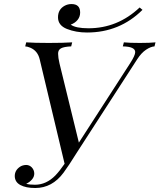

<svg xmlns="http://www.w3.org/2000/svg" viewBox="-20 -918 791 952"><path d="M650.4 -659.7Q650.4 -687 588.9 -688L594.2 -708Q622.1 -705.1 672.9 -705.1Q723.6 -705.1 751 -708L746.1 -688Q727.5 -687 704.1 -671.4Q680.7 -655.8 660.2 -624L362.8 -164.1Q318.4 -92.8 294.9 -61.5Q238.8 14.2 154.8 14.2Q108.4 14.2 81.1 -0.5Q53.7 -15.1 53.2 -44.9Q53.2 -74.2 80.1 -91.8Q92.8 -99.6 109.4 -100.1Q126 -100.1 137.7 -87.9Q149.4 -75.2 149.9 -58.6Q150.4 -42 138.7 -28.3Q127 -14.6 109.9 -6.8Q125 -2 153.3 -2Q181.6 -2 207 -13.7Q232.4 -25.4 254.4 -47.9Q275.9 -70.3 300.3 -106L176.8 -624Q167 -665.5 130.9 -681.2Q116.2 -687.5 105 -688L109.9 -708Q149.4 -705.1 221.7 -705.1Q293.9 -705.1 337.9 -708L333 -688Q296.9 -686.5 282.2 -678.2Q267.6 -669.9 268.1 -651.4Q268.1 -632.8 274.9 -604L371.1 -210.9L625 -604Q650.4 -643.1 650.4 -659.7ZM411.6 -756.8Q356.4 -756.8 312 -774.4Q267.6 -792 267.6 -832Q267.6 -871.6 300.8 -889.6Q316.4 -897.9 334.5 -897.9Q377.4 -897.9 377.4 -856Q377.4 -835 364.7 -819.3Q352.1 -803.7 330.6 -795.9Q355.5 -777.8 418.5 -777.8Q563 -777.8 672.4 -880.9L686.5 -869.1Q573.2 -756.8 411.6 -756.8Z"/></svg>

Font: PlayfairDisplay-Italic
Style: Italic
Weight: 400
Italic angle: -14°
Designer: Claus Eggers Sørensen
Foundry: Claus Eggers Sørensen
Version: Version 1.002;PS 001.002;hotconv 1.0.70;makeotf.lib2.5.58329